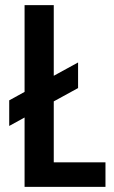

<svg xmlns="http://www.w3.org/2000/svg" viewBox="-20 -730 445 750"><path d="M76 0V-271L16 -238V-338L76 -371V-710H190V-434L285 -486V-386L190 -334V-96H392V0Z"/></svg>

Font: Special Gothic Condensed Medium
Style: Regular
Weight: 500
Width: 3
Designer: Alistair McCready
Foundry: Monolith
Version: Version 1.000; ttfautohint (v1.8.4.7-5d5b)